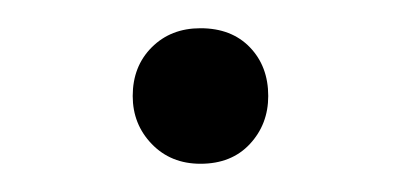

<svg xmlns="http://www.w3.org/2000/svg" viewBox="-20 -110 284 136"><path d="M122 6Q101 6 87.5 -8Q74 -22 74 -42Q74 -63 87.5 -76.5Q101 -90 122 -90Q144 -90 157 -76.5Q170 -63 170 -42Q170 -22 157 -8Q144 6 122 6Z"/></svg>

Font: Savate ExtraLight
Style: Regular
Weight: 200
Designer: Max Esnée
Foundry: Plomb Type
Version: Version 2.000